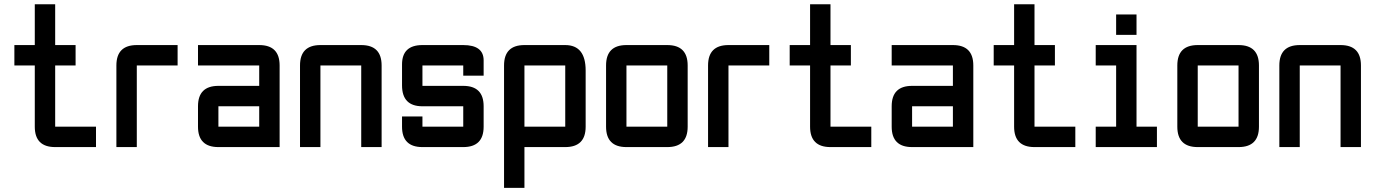

<svg xmlns="http://www.w3.org/2000/svg" viewBox="-20 -704 6583 919"><path d="M244.1 0Q146.5 0 146.5 -97.7V-390.6H48.8V-488.3H146.5V-683.6H244.1V-488.3H341.8V-390.6H244.1V-97.7H439.5V0Z M634.8 -488.3H830.1V-390.6H634.8V0H537.1V-390.6Q537.1 -488.3 634.8 -488.3Z M1318.4 0H1025.4Q927.7 0 927.7 -97.7V-195.3Q927.7 -293 1025.4 -293H1220.7V-390.6H927.7V-488.3H1220.7Q1318.4 -488.3 1318.4 -390.6ZM1025.4 -97.7H1220.7V-195.3H1025.4Z M1709 -390.6H1513.7V0H1416V-390.6Q1416 -488.3 1513.7 -488.3H1709Q1806.6 -488.3 1806.6 -390.6V0H1709Z M1904.3 -146.5H2002V-97.7H2197.3V-195.3H2002Q1904.3 -195.3 1904.3 -295.4V-395.5Q1904.3 -488.3 2002 -488.3H2197.3Q2294.9 -488.3 2294.9 -415V-341.8H2197.3V-390.6H2002V-293H2197.3Q2294.9 -293 2294.9 -195.3V-97.7Q2294.9 0 2197.3 0H2002Q1904.3 0 1904.3 -97.7Z M2392.6 -390.6Q2392.6 -488.3 2490.2 -488.3H2685.5Q2783.2 -488.3 2783.2 -366.2V-97.7Q2783.2 0 2685.5 0H2490.2V195.3H2392.6ZM2685.5 -390.6H2490.2V-97.7H2685.5Z M3173.8 0H2978.5Q2880.9 0 2880.9 -97.7V-390.6Q2880.9 -488.3 2978.5 -488.3H3173.8Q3271.5 -488.3 3271.5 -390.6V-97.7Q3271.5 0 3173.8 0ZM3173.8 -97.7V-390.6H2978.5V-97.7Z M3466.8 -488.3H3662.1V-390.6H3466.8V0H3369.1V-390.6Q3369.1 -488.3 3466.8 -488.3Z M3955.1 0Q3857.4 0 3857.4 -97.7V-390.6H3759.8V-488.3H3857.4V-683.6H3955.1V-488.3H4052.7V-390.6H3955.1V-97.7H4150.4V0Z M4638.7 0H4345.7Q4248 0 4248 -97.7V-195.3Q4248 -293 4345.7 -293H4541V-390.6H4248V-488.3H4541Q4638.7 -488.3 4638.7 -390.6ZM4345.7 -97.7H4541V-195.3H4345.7Z M4931.6 0Q4834 0 4834 -97.7V-390.6H4736.3V-488.3H4834V-683.6H4931.6V-488.3H5029.3V-390.6H4931.6V-97.7H5127V0Z M5322.3 -537.1V-634.8H5419.9V-537.1ZM5224.6 0V-97.7H5322.3V-390.6H5224.6V-488.3H5419.9V-97.7H5517.6V0Z M5908.2 0H5712.9Q5615.2 0 5615.2 -97.7V-390.6Q5615.2 -488.3 5712.9 -488.3H5908.2Q6005.9 -488.3 6005.9 -390.6V-97.7Q6005.9 0 5908.2 0ZM5908.2 -97.7V-390.6H5712.9V-97.7Z M6396.5 -390.6H6201.2V0H6103.5V-390.6Q6103.5 -488.3 6201.2 -488.3H6396.5Q6494.1 -488.3 6494.1 -390.6V0H6396.5Z"/></svg>

Font: BabelStone Runic
Style: Regular
Weight: 400
Designer: Andrew West
Foundry: BabelStone
Version: Version 7.004 November 9, 2023